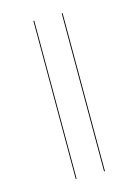

<svg xmlns="http://www.w3.org/2000/svg" viewBox="-112 -794 618 857"><g transform="rotate(-15 196.5 -365.5)"><path d="M133.2 -730.6 129.3 -730.3V0H133.2ZM264.1 -730.6 260.1 -730.3V0H264.1Z"/></g></svg>

Font: Fira Sans Four
Style: Regular
Weight: 100
Designer: Carrois Corporate & Edenspiekermann AG
Foundry: Carrois Corporate GbR & Edenspiekermann AG
Version: Version 4.203;PS 004.203;hotconv 1.0.88;makeotf.lib2.5.64775